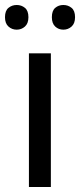

<svg xmlns="http://www.w3.org/2000/svg" viewBox="-31 -750 321 770"><path d="M173 0H85V-536H173ZM-11 -681Q-11 -707 3 -718.5Q17 -730 36 -730Q55 -730 69 -718.5Q83 -707 83 -681Q83 -656 69 -643.5Q55 -631 36 -631Q17 -631 3 -643.5Q-11 -656 -11 -681ZM177 -681Q177 -707 190.5 -718.5Q204 -730 223 -730Q242 -730 256 -718.5Q270 -707 270 -681Q270 -656 256 -643.5Q242 -631 223 -631Q204 -631 190.5 -643.5Q177 -656 177 -681Z"/></svg>

Font: Noto Sans Old South Arabian
Style: Regular
Weight: 400
Designer: Monotype Design Team
Foundry: Monotype Imaging Inc.
Version: Version 2.001; ttfautohint (v1.8.4.7-5d5b)